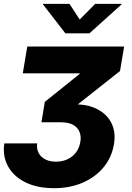

<svg xmlns="http://www.w3.org/2000/svg" viewBox="-23 -778 689 1000"><path d="M258.3 202.1Q170.9 202.1 109.4 171.6Q47.9 141.1 18.8 88.1Q-10.3 35.2 -0.5 -31.2H170.4Q167 -2.9 178.2 18.6Q189.5 40 212.6 52Q235.8 64 268.1 64Q301.3 64 327.9 51.8Q354.5 39.6 372.3 16.4Q390.1 -6.8 395.5 -39.1Q400.4 -67.9 391.1 -91.1Q381.8 -114.3 357.9 -127.7Q334 -141.1 294.9 -141.1H192.9L210.4 -247.6L392.1 -393.1L392.6 -396H95.7L119.1 -535.6H623.5L602.1 -408.2L330.6 -193.4L322.8 -231Q407.7 -241.7 467.3 -217Q526.9 -192.4 554.2 -143.1Q581.5 -93.8 570.8 -28.8Q559.6 41 516.8 92.8Q474.1 144.5 408 173.3Q341.8 202.1 258.3 202.1ZM338.9 -757.8 392.1 -676.3 472.7 -757.8H610.8L610.4 -755.4L442.9 -604.5H317.4L200.7 -755.4L201.2 -757.8Z"/></svg>

Font: Inter 20pt ExtraBold
Style: Italic
Weight: 800
Italic angle: -9.3988°
Version: Version 4.001;git-66647c0bb